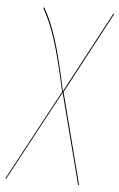

<svg xmlns="http://www.w3.org/2000/svg" viewBox="-114 -556 486 781"><g transform="rotate(5 129.5 -165.5)"><path d="M320.8 -517.1 143.1 -183.1 238.8 188 234.9 188.5 139.6 -180.2 -58.6 188.5H-62.5L137.2 -183.1Q107.4 -321.8 83.3 -395Q59.1 -468.3 30.8 -517.1L35.2 -518.6Q63.5 -469.7 87.4 -396.2Q111.3 -322.8 140.1 -185.5L316.9 -517.6Z"/></g></svg>

Font: Fira Sans Compressed Four
Style: Italic
Weight: 100
Width: 3
Italic angle: -8°
Designer: Carrois Corporate & Edenspiekermann AG
Foundry: Carrois Corporate GbR & Edenspiekermann AG
Version: Version 4.203;PS 004.203;hotconv 1.0.88;makeotf.lib2.5.64775